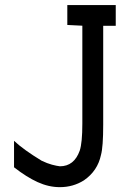

<svg xmlns="http://www.w3.org/2000/svg" viewBox="-20 -734 517 773"><path d="M395.5 -232.5Q395.5 -142 386.5 -110Q373 -46 318 -8Q274.5 19.5 221 19.5Q176 19.5 131.5 -0.8Q87 -21 36.5 -60.5V-167Q75 -131 147.5 -87Q170.5 -76 189.2 -71Q208 -66 221 -64.5Q278.5 -64.5 301 -127.5Q311.5 -159 311.5 -236.5V-630.5L251 -633.5V-713.5H446V-630H395.5V-232.5Z"/></svg>

Font: MM Phetkon
Style: Regular
Weight: 400
Designer: Khon Soe Zaw Thu
Version: Version 1.00 July 15, 2016, initial release